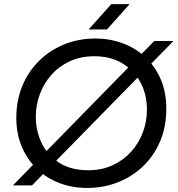

<svg xmlns="http://www.w3.org/2000/svg" viewBox="-20 -900 862 932"><path d="M245.8 -112.6 199.2 -160.2 614.6 -584.4 661 -536.4ZM42.6 0 149.4 -109.2 198.4 -64.6 135.6 0ZM710.8 -587.4 662.4 -633.4 728.8 -701H822ZM403.4 12.4Q330.8 12.4 268.2 -11.5Q205.6 -35.4 158.9 -80.4Q112.2 -125.4 85.7 -188.1Q59.2 -250.8 59.2 -328.4Q59.2 -413 88.5 -483.4Q117.8 -553.8 170.4 -605.3Q223 -656.8 292.6 -684.9Q362.2 -713 443.4 -713Q512.4 -713 574.6 -690.3Q636.8 -667.6 684.5 -623.6Q732.2 -579.6 759.7 -516.3Q787.2 -453 787.2 -372.2Q787.2 -283.2 756.5 -212.2Q725.8 -141.2 672.2 -90.9Q618.6 -40.6 549.6 -14.1Q480.6 12.4 403.4 12.4ZM409 -73.6Q473.2 -73.6 525.4 -97.3Q577.6 -121 615.1 -162Q652.6 -203 672.9 -255.8Q693.2 -308.6 693.2 -367.8Q693.2 -441 662.1 -499.7Q631 -558.4 573.7 -592.7Q516.4 -627 437.4 -627Q371.6 -627 319 -602.7Q266.4 -578.4 229.6 -536.8Q192.8 -495.2 173.3 -442.6Q153.8 -390 153.8 -332.8Q153.8 -264.4 182.3 -205.3Q210.8 -146.2 267.5 -109.9Q324.2 -73.6 409 -73.6ZM410.2 -757 520.2 -880H609.2L499.2 -757Z"/></svg>

Font: MuseoModerno Thin
Style: Italic
Weight: 100
Italic angle: -9°
Designer: Pablo Cosgaya, Héctor Gatti, Marcela Romero, and the Authors of The MuseoModerno Project.
Foundry: Omnibus-Type Team
Version: Version 1.003